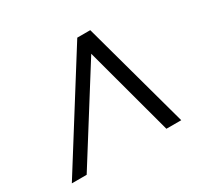

<svg xmlns="http://www.w3.org/2000/svg" viewBox="-116 -834 839 807"><g transform="rotate(-30 303.0 -430.5)"><path d="M361 -602 90 -171H18L344 -690H407L549 -171H477Z"/></g></svg>

Font: SVN-Poppins Light
Style: Italic
Weight: 300
Italic angle: -10°
Designer: Ninad Kale (Devanagari), Jonny Pinhorn (Latin)
Foundry: Indian Type Foundry
Version: Version 3.002 2017; ttfautohint (v1.8.3)